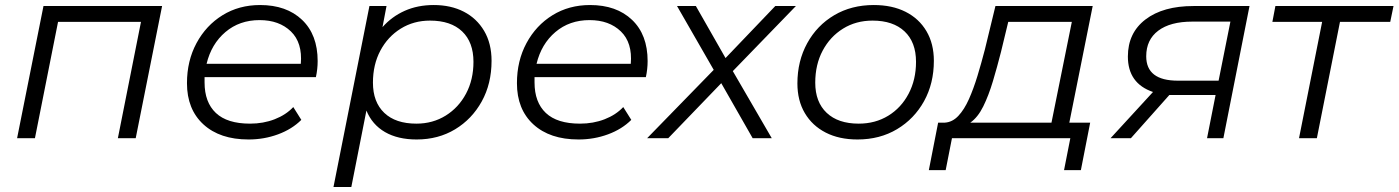

<svg xmlns="http://www.w3.org/2000/svg" viewBox="-20 -550 5565 764"><path d="M48 0 153 -526H625L520 0H449L541 -463H211L119 0Z M969 5Q855 5 789.5 -55Q724 -115 724 -219Q724 -308 762 -378.5Q800 -449 865.5 -489.5Q931 -530 1015 -530Q1120 -530 1182 -471Q1244 -412 1244 -307Q1244 -275 1237 -243H794Q794 -233 794 -222Q794 -143 839 -100.5Q884 -58 975 -58Q1028 -58 1073 -75.5Q1118 -93 1147 -124L1179 -73Q1142 -36 1086.5 -15.5Q1031 5 969 5ZM802 -296H1177Q1184 -380 1137.5 -425Q1091 -470 1013 -470Q933 -470 877 -422.5Q821 -375 802 -296Z M1638 5Q1563 5 1512 -24.5Q1461 -54 1438 -110L1378 194H1307L1450 -526H1518L1502 -442Q1539 -484 1590.5 -507Q1642 -530 1706 -530Q1774 -530 1825.5 -503.5Q1877 -477 1906.5 -427Q1936 -377 1936 -308Q1936 -217 1897 -146.5Q1858 -76 1791 -35.5Q1724 5 1638 5ZM1637 -58Q1702 -58 1753.5 -90Q1805 -122 1834.5 -177.5Q1864 -233 1864 -304Q1864 -382 1819 -425Q1774 -468 1691 -468Q1626 -468 1574.5 -436Q1523 -404 1493.5 -348.5Q1464 -293 1464 -221Q1464 -144 1509 -101Q1554 -58 1637 -58Z M2282 5Q2168 5 2102.5 -55Q2037 -115 2037 -219Q2037 -308 2075 -378.5Q2113 -449 2178.5 -489.5Q2244 -530 2328 -530Q2433 -530 2495 -471Q2557 -412 2557 -307Q2557 -275 2550 -243H2107Q2107 -233 2107 -222Q2107 -143 2152 -100.5Q2197 -58 2288 -58Q2341 -58 2386 -75.5Q2431 -93 2460 -124L2492 -73Q2455 -36 2399.5 -15.5Q2344 5 2282 5ZM2115 -296H2490Q2497 -380 2450.5 -425Q2404 -470 2326 -470Q2246 -470 2190 -422.5Q2134 -375 2115 -296Z M2555 0 2820 -272 2674 -526H2749L2867 -319L3065 -526H3147L2896 -267L3051 0H2975L2850 -219L2639 0Z M3392 5Q3319 5 3265.5 -22.5Q3212 -50 3182.5 -100Q3153 -150 3153 -218Q3153 -307 3192 -378Q3231 -449 3299.5 -489.5Q3368 -530 3457 -530Q3530 -530 3583.5 -503Q3637 -476 3666.5 -426Q3696 -376 3696 -308Q3696 -218 3657 -147.5Q3618 -77 3549.5 -36Q3481 5 3392 5ZM3397 -58Q3463 -58 3514.5 -89.5Q3566 -121 3595.5 -177Q3625 -233 3625 -304Q3625 -382 3579.5 -425Q3534 -468 3452 -468Q3386 -468 3334.5 -436Q3283 -404 3253.5 -348.5Q3224 -293 3224 -221Q3224 -144 3269.5 -101Q3315 -58 3397 -58Z M3676 127 3713 -62H3740Q3770 -64 3793.5 -89Q3817 -114 3835.5 -155.5Q3854 -197 3869.5 -248Q3885 -299 3899 -353L3941 -526H4328L4235 -62H4318L4281 127H4214L4239 0H3768L3743 127ZM4164 -62 4245 -463H3992L3963 -343Q3948 -284 3931 -227Q3914 -170 3892.5 -126.5Q3871 -83 3841 -62Z M4783 0 4817 -172H4656Q4644 -172 4633 -172L4480 0H4399L4568 -184Q4468 -218 4468 -325Q4468 -419 4538 -472.5Q4608 -526 4729 -526H4952L4848 0ZM4829 -229 4876 -464H4724Q4637 -464 4589 -428Q4541 -392 4541 -326Q4541 -229 4667 -229Z M5149 0 5241 -463H5043L5055 -526H5525L5512 -463H5312L5220 0Z"/></svg>

Font: Montserrat
Style: Italic
Weight: 400
Italic angle: -11.3°
Designer: Julieta Ulanovsky
Foundry: Julieta Ulanovsky
Version: Version 9.000; ttfautohint (v1.8.4.7-5d5b)